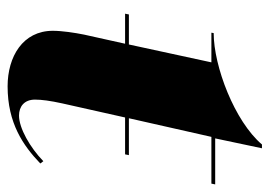

<svg xmlns="http://www.w3.org/2000/svg" viewBox="-122 -577 709 505"><g transform="rotate(90 232.5 -324.5)"><path d="M207 10C304 10 363 -31 410 -76L404 -84C368 -49 317 -20 284 -20C260 -20 242 -34 242 -62C242 -80 245 -102 252 -134L289 -299H386L388 -309H291L340 -526H463L465 -536H344L370 -659H360C299 -587 154 -532 67 -532L66 -526H144L97 -309H18L16 -299H95L71 -191C66 -166 61 -133 61 -109C61 -30 129 10 207 10Z"/></g></svg>

Font: Noto Serif Display Black
Style: Italic
Weight: 900
Italic angle: -12°
Designer: Monotype Design Team
Foundry: Monotype Imaging Inc.
Version: Version 2.009